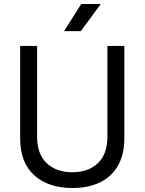

<svg xmlns="http://www.w3.org/2000/svg" viewBox="-20 -930 725 962"><path d="M342 12Q223 12 152 -51.5Q81 -115 81 -237V-700H166V-243Q166 -158 214 -112.5Q262 -67 342 -67Q423 -67 470.5 -112.5Q518 -158 518 -243V-700H603V-237Q603 -156 571 -100Q539 -44 480.5 -16Q422 12 342 12ZM301 -774 387 -910H485L385 -774Z"/></svg>

Font: SUSE
Style: Regular
Weight: 400
Designer: Rene Bieder
Foundry: SUSE
Version: Version 1.000